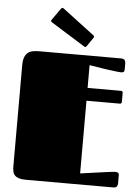

<svg xmlns="http://www.w3.org/2000/svg" viewBox="-62 -995 762 1042"><g transform="rotate(5 319.5 -473.5)"><path d="M409.2 -456.1V-60.1Q456.5 -66.9 496.1 -72.3Q512.7 -74.7 529.5 -76.9Q546.4 -79.1 560.5 -81.1Q574.7 -83 585 -84Q595.2 -85 599.1 -85Q607.4 -85 613.3 -81.8Q619.1 -78.6 619.1 -68.8V-23.9Q619.1 -15.1 614.7 -7.6Q610.4 0 593.8 0H119.1Q96.2 0 81.8 -4.4Q67.4 -8.8 59.1 -17.1Q50.8 -25.4 47.9 -38.1Q44.9 -50.8 44.9 -67.9V-616.2Q44.9 -644 51.3 -660.9Q57.6 -677.7 69.3 -686.8Q81.1 -695.8 97.4 -698.5Q113.8 -701.2 133.8 -701.2H575.2Q591.8 -701.2 596.4 -693.6Q601.1 -686 601.1 -676.8V-642.1Q601.1 -632.3 595.9 -629.2Q590.8 -626 582.5 -626Q577.6 -626 567.6 -627Q557.6 -627.9 544.4 -629.6Q531.2 -631.3 516.1 -633.3Q501 -635.3 485.8 -637.7Q450.7 -643.1 409.2 -649.9V-525.9H590.8Q601.1 -525.9 601.1 -515.6V-466.8Q601.1 -456.1 590.8 -456.1ZM184.6 -864.3Q180.2 -867.2 180.2 -871.6Q180.2 -875 183.6 -878.9L228.5 -942.4Q231.9 -946.8 235.8 -946.8Q238.8 -946.8 242.7 -943.8L415.5 -813Q419.9 -809.1 419.9 -805.7Q419.9 -802.2 417 -798.8L384.3 -751Q381.3 -746.1 376 -746.1Q374.5 -746.1 373 -747.1Q371.6 -748 369.6 -749Z"/></g></svg>

Font: Fascinate
Style: Regular
Weight: 900
Designer: Astigmatic (AOETI)
Foundry: Astigmatic (AOETI)
Version: Version 1.000